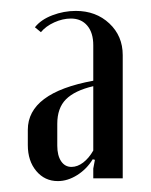

<svg xmlns="http://www.w3.org/2000/svg" viewBox="-20 -725 276 352"><path d="M31 -459V-487Q31 -555 151 -577V-642Q151 -665 140 -678Q129 -691 110 -691Q95 -691 79.5 -684Q64 -677 55 -666L44 -675Q55 -689 76 -697Q97 -705 119 -705Q156 -705 180.5 -682Q205 -659 205 -624V-398H151V-416L154 -432L150 -433Q139 -415 121.5 -404Q104 -393 86 -393Q62 -393 46.5 -411.5Q31 -430 31 -459ZM151 -449V-567Q117 -559 101 -543Q85 -527 85 -498V-458Q85 -440 92 -429.5Q99 -419 111 -419Q122 -419 132.5 -427Q143 -435 151 -449Z"/></svg>

Font: Moniqa SemBd Heading
Style: Regular
Weight: 600
Designer: Rajesh Rajput
Foundry: Rajesh Rajput
Version: Version 1.000